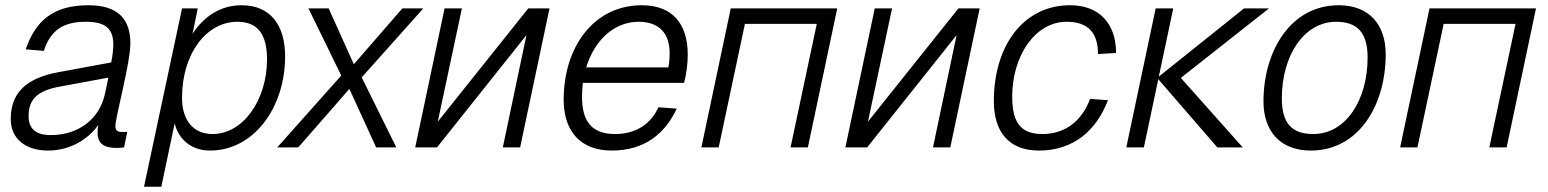

<svg xmlns="http://www.w3.org/2000/svg" viewBox="-20 -562 5901 732"><path d="M352 -56C352 -14 377 2 425 2C435 2 446 1 453 0L465 -59H445C428 -59 420 -64 420 -82C420 -116 477 -321 477 -397C477 -489 430 -542 317 -542C184 -542 116 -484 78 -374L147 -368C173 -447 221 -479 307 -479C386 -479 412 -450 412 -391C412 -374 409 -349 404 -324L204 -287C77 -264 21 -206 21 -108C21 -32 78 12 164 12C246 12 316 -30 355 -86C353 -76 352 -65 352 -56ZM89 -120C89 -185 125 -217 209 -232L393 -266C388 -240 383 -216 379 -200C359 -111 282 -47 174 -47C115 -47 89 -72 89 -120Z M529 150H595L646 -92C659 -34 707 12 781 12C947 12 1067 -151 1067 -347C1067 -466 1011 -542 901 -542C821 -542 758 -500 714 -433L734 -530H674ZM790 -51C720 -51 674 -100 674 -189C674 -359 768 -479 885 -479C961 -479 998 -433 998 -336C998 -182 908 -51 790 -51Z M1037 0H1117L1312 -223L1414 0H1491L1359 -267L1594 -530H1514L1329 -317L1233 -530H1156L1281 -274Z M1563 0H1646L1987 -428L1897 0H1963L2075 -530H1994L1649 -98L1741 -530H1675Z M2312 12C2438 12 2516 -53 2560 -148L2490 -153C2462 -90 2405 -51 2325 -51C2241 -51 2199 -94 2199 -192C2199 -210 2200 -228 2202 -246H2588C2597 -279 2602 -319 2602 -354C2602 -472 2543 -542 2427 -542C2243 -542 2129 -382 2129 -182C2129 -63 2192 12 2312 12ZM2415 -479C2493 -479 2533 -435 2533 -359C2533 -336 2531 -320 2528 -305H2215C2246 -408 2321 -479 2415 -479Z M2654 0H2720L2820 -471H3094L2994 0H3060L3172 -530H2766Z M3203 0H3286L3627 -428L3537 0H3603L3715 -530H3634L3289 -98L3381 -530H3315Z M3941 12C4072 12 4160 -64 4204 -180L4136 -185C4103 -98 4039 -51 3954 -51C3875 -51 3839 -91 3839 -193C3839 -351 3928 -479 4046 -479C4127 -479 4166 -439 4166 -356L4235 -360C4235 -467 4176 -542 4059 -542C3886 -542 3769 -393 3769 -176C3769 -62 3824 12 3941 12Z M4274 0H4341L4396 -260L4621 0H4718L4482 -265L4818 -530H4723L4398 -270L4453 -530H4386Z M4977 12C5162 12 5263 -163 5263 -355C5263 -468 5200 -542 5084 -542C4900 -542 4797 -367 4797 -175C4797 -62 4861 12 4977 12ZM4987 -51C4906 -51 4867 -91 4867 -187C4867 -351 4952 -479 5074 -479C5155 -479 5194 -437 5194 -343C5194 -179 5110 -51 4987 -51Z M5318 0H5384L5484 -471H5758L5658 0H5724L5836 -530H5430Z"/></svg>

Font: Geist Light
Style: Italic
Weight: 300
Italic angle: -12°
Designer: Basement.studio, Andrés Briganti, Mateo Zaragoza
Foundry: Basement.studio, Vercel, Andrés Briganti, Guido Ferreyra, Mateo Zaragoza
Version: Version 1.500